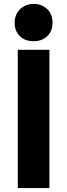

<svg xmlns="http://www.w3.org/2000/svg" viewBox="-20 -963 344 983"><path d="M71 0V-708H233V0ZM152 -752Q108 -752 81.5 -778Q55 -804 55 -846Q55 -889 83 -916Q111 -943 153 -943Q193 -943 221 -917Q249 -891 249 -847Q249 -804 222 -778Q195 -752 152 -752Z"/></svg>

Font: Onest ExtraBold
Style: Regular
Weight: 800
Designer: Dmitri Voloshin, Andrey Kudryavtsev
Foundry: Dmitri Voloshin, Andrey Kudryavtsev
Version: Version 1.000;gftools[0.9.33]